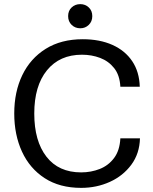

<svg xmlns="http://www.w3.org/2000/svg" viewBox="-20 -900 742 930"><path d="M373 10Q269 10 196.5 -37Q124 -84 86.5 -165.5Q49 -247 49 -350Q49 -455 88 -536Q127 -617 201.5 -663.5Q276 -710 381 -710Q463 -710 524.5 -682.5Q586 -655 620.5 -603.5Q655 -552 657 -480H563Q560 -536 533 -570Q506 -604 465 -619.5Q424 -635 377 -635Q269 -635 207.5 -559.5Q146 -484 146 -350Q146 -217 205 -141Q264 -65 373 -65Q421 -65 463 -81.5Q505 -98 532.5 -134.5Q560 -171 563 -230H658Q656 -156 616 -102Q576 -48 512 -19Q448 10 373 10ZM369 -763Q344 -763 327 -779.5Q310 -796 310 -822Q310 -848 327 -864Q344 -880 369 -880Q393 -880 410 -864Q427 -848 427 -822Q427 -796 410 -779.5Q393 -763 369 -763Z"/></svg>

Font: Hedvig Letters Sans
Style: Regular
Weight: 400
Designer: Alexander Örn & Tor Weibull
Foundry: Kanon Foundry
Version: Version 1.000; ttfautohint (v1.8.4.7-5d5b)